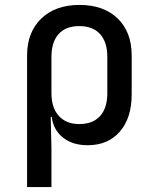

<svg xmlns="http://www.w3.org/2000/svg" viewBox="-20 -580 640 780"><path d="M90 180V-354Q90 -449 147.5 -504.5Q205 -560 303 -560Q401 -560 458 -505Q515 -450 515 -354V-197Q515 -101 467 -45.5Q419 10 336 10Q275 10 236 -21Q197 -52 190 -105H186L189 21V180ZM302 -76Q357 -76 386.5 -108.5Q416 -141 416 -202V-349Q416 -409 386.5 -441.5Q357 -474 302 -474Q247 -474 218 -441.5Q189 -409 189 -349V-202Q189 -142 219 -109Q249 -76 302 -76Z"/></svg>

Font: JetBrains Mono NL Medium
Style: Regular
Weight: 500
Monospace: yes
Designer: Philipp Nurullin, Konstantin Bulenkov
Foundry: JetBrains
Version: Version 2.305; ttfautohint (v1.8.4.7-5d5b)